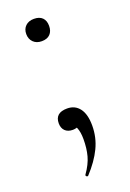

<svg xmlns="http://www.w3.org/2000/svg" viewBox="-121 -459 464 687"><g transform="rotate(-20 111.5 -115.5)"><path d="M167 17Q167 62 148 101.5Q129 141 92 181Q91 182 89 182Q86 182 84 179Q82 176 84 174Q106 143 113.5 115Q121 87 121 52Q121 25 114 8.5Q107 -8 94 -20L132 -27Q133 -10 123 -1Q113 8 97 8Q78 8 67.5 -2.5Q57 -13 57 -31Q57 -71 103 -71Q133 -71 150 -48.5Q167 -26 167 17ZM57 -371Q57 -390 69 -401.5Q81 -413 101 -413Q122 -413 133 -402Q144 -391 144 -371Q144 -351 133 -339.5Q122 -328 101 -328Q81 -328 69 -340Q57 -352 57 -371Z"/></g></svg>

Font: Cormorant Unicase
Style: Regular
Weight: 400
Designer: Christian Thalmann (Catharsis Fonts)
Foundry: Catharsis Fonts
Version: Version 4.000